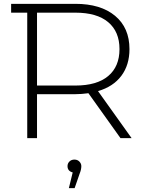

<svg xmlns="http://www.w3.org/2000/svg" viewBox="-20 -720 760 1001"><path d="M666 0H608L441 -234Q404 -229 373 -229H173V0H122V-654H38V-700H373Q505 -700 580 -637.5Q655 -575 655 -464Q655 -381 612.5 -324.5Q570 -268 491 -245ZM173 -274H373Q485 -274 544 -323.5Q603 -373 603 -464Q603 -555 544 -604.5Q485 -654 373 -654H173ZM404 146Q404 164 395 186L369 261H339L359 179Q332 172 332 146Q332 132 342 122Q352 112 368 112Q384 112 394 122.5Q404 133 404 146Z"/></svg>

Font: mBank Light
Style: Regular
Weight: 300
Designer: Julieta Ulanovsky
Foundry: Julieta Ulanovsky
Version: Version 7.200;PS 007.200;hotconv 1.0.88;makeotf.lib2.5.64775